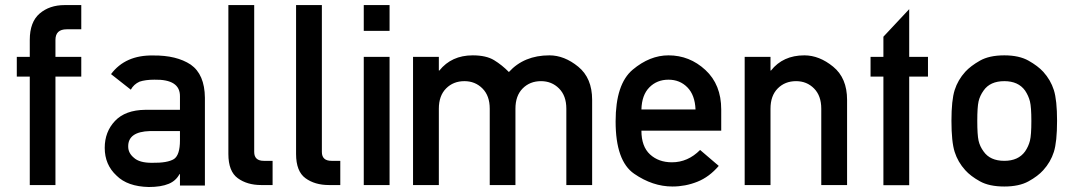

<svg xmlns="http://www.w3.org/2000/svg" viewBox="-20 -731 4245 759"><path d="M97.7 0.5V-428.2H46.4V-506.3H97.7V-573.2Q97.7 -644 136.7 -677.5Q175.8 -710.9 235.4 -710.9H301.3V-615.2H243.7Q199.2 -615.2 199.2 -573.2V-506.3H301.3V-428.2H199.2V0.5Z M691.4 2.4V-42.5H689.5Q675.3 -16.1 647 -4.4Q616.7 8.3 567.9 8.3Q483.9 6.3 440.9 -36.6Q394 -79.6 394 -146.5Q394 -210 434.6 -252.9Q475.1 -295.9 554.2 -296.9H691.4V-350.6Q691.9 -418 590.3 -416Q555.2 -416 531.7 -408.2Q508.8 -397.9 497.1 -376.5L418.9 -438Q475.6 -513.7 585.4 -511.7Q677.7 -512.7 733.9 -475.6Q789.1 -437 790 -344.7V2.4ZM691.4 -175.8V-212.9H572.8Q485.8 -210.4 486.8 -151.4Q486.8 -126 509.3 -107.4Q530.8 -87.4 580.1 -87.4Q642.6 -86.4 668 -102.5Q691.4 -118.7 691.4 -175.8Z M882.8 -122.1V-710.9H984.9V-130.4Q984.9 -95.2 1022.9 -95.2H1057.6V0.5H1012.7Q957 0.5 919.9 -26.6Q882.8 -53.7 882.8 -122.1Z M1150.4 -122.1V-710.9H1252.4V-130.4Q1252.4 -95.2 1290.5 -95.2H1325.2V0.5H1280.3Q1224.6 0.5 1187.5 -26.6Q1150.4 -53.7 1150.4 -122.1Z M1418 0.5V-506.3H1520V0.5ZM1418 -608.9V-710.9H1520V-608.9Z M1612.8 0.5V-506.3H1714.8V-452.1H1716.8Q1765.1 -512.2 1848.6 -512.2Q1901.9 -512.2 1933.1 -493.2Q1964.4 -474.1 1991.7 -446.3Q2051.8 -512.2 2151.9 -512.2Q2210.9 -512.2 2265.9 -467.3Q2320.8 -422.4 2320.8 -336.4V0.5H2218.8V-301.3Q2218.8 -352.5 2189.9 -381.3Q2161.1 -410.2 2118.7 -410.2Q2074.7 -410.2 2046.1 -381.3Q2017.6 -352.5 2017.6 -301.3V0.5H1916V-301.3Q1916 -352.5 1887.2 -381.3Q1858.4 -410.2 1815.9 -410.2Q1772 -410.2 1743.4 -381.3Q1714.8 -352.5 1714.8 -301.3V0.5Z M2831.1 -214.4H2515.6Q2515.6 -151.9 2549.6 -120.6Q2583.5 -89.4 2636.2 -89.4Q2699.2 -89.4 2747.6 -138.2L2821.3 -75.2Q2783.7 -31.2 2736.6 -12.5Q2689.5 6.3 2638.2 6.3Q2560.1 6.3 2486.8 -44.2Q2413.6 -94.7 2413.6 -251Q2413.6 -398.9 2481.2 -455.6Q2548.8 -512.2 2622.6 -512.2Q2706.1 -512.2 2768.6 -454.3Q2831.1 -396.5 2831.1 -298.3ZM2515.6 -298.3H2729.5Q2727.1 -355.5 2697.3 -385.7Q2667.5 -416 2622.6 -416Q2577.1 -416 2547.1 -385.7Q2517.1 -355.5 2515.6 -298.3Z M2923.8 0.5V-506.3H3025.9V-452.1H3027.8Q3075.2 -512.2 3159.7 -512.2Q3218.8 -512.2 3273.7 -467.3Q3328.6 -422.4 3328.6 -336.4V0.5H3226.6V-301.3Q3226.6 -352.5 3198 -381.3Q3169.4 -410.2 3127 -410.2Q3083 -410.2 3054.4 -381.3Q3025.9 -352.5 3025.9 -301.3V0.5Z M3472.2 1V-428.2H3421.4V-506.3H3472.2V-585.9L3574.2 -694.8V-506.3H3648.4V-428.2H3574.2V1Z M3741.2 -253.4Q3741.2 -335 3753.9 -375Q3766.6 -415 3795.9 -447.3Q3816.9 -470.2 3853.8 -491.2Q3890.6 -512.2 3950.2 -512.2Q4008.8 -512.2 4045.9 -491.2Q4083 -470.2 4104 -447.3Q4133.3 -415 4146 -375Q4158.7 -335 4158.7 -253.4Q4158.7 -170.4 4146 -130.4Q4133.3 -90.3 4104 -58.1Q4083 -34.7 4045.9 -14.2Q4008.8 6.3 3950.2 6.3Q3890.6 6.3 3853.8 -14.2Q3816.9 -34.7 3795.9 -58.1Q3766.6 -90.3 3753.9 -130.4Q3741.2 -170.4 3741.2 -253.4ZM4057.1 -252.4Q4057.1 -307.6 4051.5 -330.1Q4045.9 -352.5 4032.2 -373Q4005.4 -410.2 3950.2 -410.2Q3894 -410.2 3868.2 -373Q3853.5 -352.5 3848.4 -330.1Q3843.3 -307.6 3843.3 -253.4Q3843.3 -197.8 3848.4 -175Q3853.5 -152.3 3868.2 -132.3Q3894 -95.2 3950.2 -95.2Q4005.4 -95.2 4032.2 -132.3Q4045.9 -152.3 4051.5 -174.8Q4057.1 -197.3 4057.1 -252.4Z"/></svg>

Font: Alte DIN 1451 Mittelschrift
Style: Regular
Weight: 400
Designer: Peter Wiegel
Foundry: Peter Wiegel
Version: Version 1.002 September 20, 2019